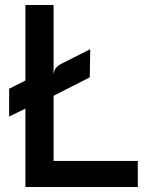

<svg xmlns="http://www.w3.org/2000/svg" viewBox="-20 -747 640 767"><path d="M81.5 0V-727H194V-49L141 -104H530.5V0ZM16.5 -281.5V-392.5L129.5 -449.5L193.5 -438.5Q193 -452 198.2 -466.8Q203.5 -481.5 228.5 -494L340.5 -550.5L338.5 -438L166 -350L103 -323.5Z"/></svg>

Font: Spline Sans Mono Medium
Style: Regular
Weight: 500
Monospace: yes
Version: Version 1.004